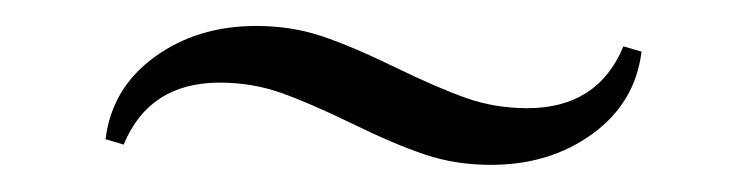

<svg xmlns="http://www.w3.org/2000/svg" viewBox="-20 -314 563 145"><path d="M279 -262.9Q310.5 -247.6 332.3 -239.9Q354 -232.3 378.2 -232.3Q431.5 -232.3 450.8 -279L464.5 -275Q459.7 -236.3 427.4 -212.9Q395.2 -189.5 350.8 -189.5Q324.2 -189.5 301.2 -197.2Q278.2 -204.8 245.2 -221Q213.7 -236.3 191.9 -244Q170.2 -251.6 146 -251.6Q92.7 -251.6 73.4 -204.8L59.7 -208.9Q64.5 -247.6 96.8 -271Q129 -294.4 173.4 -294.4Q200 -294.4 223 -286.7Q246 -279 279 -262.9Z"/></svg>

Font: Playfair Display
Style: Regular
Weight: 400
Designer: Claus Eggers Sørensen
Foundry: Claus Eggers Sørensen
Version: Version 1.005; ttfautohint (v1.2) -l 10 -r 42 -G 200 -x 21 -